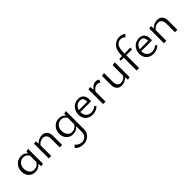

<svg xmlns="http://www.w3.org/2000/svg" viewBox="243 -2102 3782 3782"><g transform="rotate(-45 2134.0 -210.5)"><path d="M395 -408 452 -420V-6L395 6L386 -68Q326 5 234 5Q148 5 95 -51.5Q42 -108 42 -197Q42 -292 103.5 -356Q165 -420 255 -420Q342 -420 388 -357ZM250 -43Q335 -43 384 -122V-300Q341 -370 264 -370Q199 -370 157 -323.5Q115 -277 115 -204Q115 -134 152 -88.5Q189 -43 250 -43Z M836 -420Q901 -420 941 -378Q981 -336 981 -263V0H913V-240Q913 -301 886 -334.5Q859 -368 809 -368Q729 -368 675 -297V0H607V-408L663 -420L672 -346Q740 -420 836 -420Z M1448 -409 1505 -420V82Q1505 179 1441 234.5Q1377 290 1288 290Q1181 290 1113 218L1157 168Q1218 239 1300 239Q1358 239 1397.5 199Q1437 159 1437 84V-66Q1378 5 1286 5Q1200 5 1147.5 -52Q1095 -109 1095 -198Q1095 -293 1156.5 -356Q1218 -419 1307 -419Q1394 -419 1441 -355ZM1303 -42Q1386 -42 1437 -118V-303Q1394 -370 1317 -370Q1252 -370 1210 -324Q1168 -278 1168 -205Q1168 -134 1205 -88Q1242 -42 1303 -42Z M1971 -96 2002 -63Q1927 5 1832 5Q1741 5 1685 -49Q1629 -103 1629 -194Q1629 -293 1690.5 -356.5Q1752 -420 1845 -420Q1919 -420 1957 -376Q1995 -332 1995 -256Q1995 -222 1993 -206H1694V-202Q1694 -129 1734 -87Q1774 -45 1843 -45Q1911 -45 1971 -96ZM1841 -373Q1789 -373 1751 -340.5Q1713 -308 1700 -253H1934V-254Q1934 -373 1841 -373Z M2332 -420Q2380 -420 2409 -391L2381 -334Q2354 -361 2314 -361Q2244 -361 2189 -279V0H2121V-408L2177 -420L2187 -331Q2253 -420 2332 -420Z M2795 -408 2864 -420V-6L2807 6L2798 -67Q2733 5 2639 5Q2576 5 2537 -37Q2498 -79 2498 -151V-408L2566 -420V-173Q2566 -113 2592.5 -79.5Q2619 -46 2667 -46Q2746 -46 2795 -118Z M3269 -660Q3124 -660 3124 -446V-405L3289 -407L3284 -357L3124 -358V0H3055V-358H2971L2976 -403L3055 -404V-429Q3055 -573 3121.5 -642Q3188 -711 3282 -711Q3350 -711 3407 -670L3363 -619Q3319 -660 3269 -660Z M3666 -96 3697 -63Q3622 5 3527 5Q3436 5 3380 -49Q3324 -103 3324 -194Q3324 -293 3385.5 -356.5Q3447 -420 3540 -420Q3614 -420 3652 -376Q3690 -332 3690 -256Q3690 -222 3688 -206H3389V-202Q3389 -129 3429 -87Q3469 -45 3538 -45Q3606 -45 3666 -96ZM3536 -373Q3484 -373 3446 -340.5Q3408 -308 3395 -253H3629V-254Q3629 -373 3536 -373Z M4045 -420Q4110 -420 4150 -378Q4190 -336 4190 -263V0H4122V-240Q4122 -301 4095 -334.5Q4068 -368 4018 -368Q3938 -368 3884 -297V0H3816V-408L3872 -420L3881 -346Q3949 -420 4045 -420Z"/></g></svg>

Font: EauTestInfant
Style: Regular
Weight: 400
Designer: Christian Thalmann (Catharsis Fonts)
Version: Version 0.001;PS 000.001;hotconv 1.0.88;makeotf.lib2.5.64775